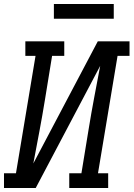

<svg xmlns="http://www.w3.org/2000/svg" viewBox="-30 -942 669 962"><path d="M-10 0V-74H50L148 -662H97V-735H292V-662H231L195 -441Q182 -361 167 -281.5Q152 -202 137 -123L460 -735H619V-662H559L461 -74H512V0H317V-74H378L414 -294Q427 -374 442 -453.5Q457 -533 472 -612L149 0ZM240 -848V-922H540V-848Z"/></svg>

Font: Iosevka Slab Extended
Style: Italic
Weight: 400
Width: 7
Italic angle: -9°
Monospace: yes
Designer: Belleve Invis
Foundry: Belleve Invis
Version: Version 11.1.0; ttfautohint (v1.8.3)